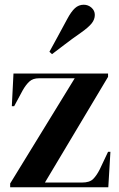

<svg xmlns="http://www.w3.org/2000/svg" viewBox="-20 -792 505 812"><path d="M23 0V-16L296 -461H145Q119 -461 104 -447Q89 -433 76 -410L40 -343H30L37 -481H437V-467L170 -20H327Q359 -20 374 -35Q389 -50 402 -76L437 -150H447L438 0ZM189 -573Q203 -599 221 -631.5Q239 -664 264 -711Q281 -743 297 -757.5Q313 -772 334 -772Q353 -772 367 -759.5Q381 -747 381 -729Q381 -710 368 -693.5Q355 -677 324 -655Q281 -625 252 -602.5Q223 -580 200 -563Z"/></svg>

Font: DeepMind Serif Display
Style: Regular
Weight: 400
Designer: Frank Grießhammer / Modifications: Colophon Foundry
Foundry: Colophon Foundry
Version: Version 5.003; ttfautohint (v1.8.2)